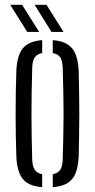

<svg xmlns="http://www.w3.org/2000/svg" viewBox="-20 -773 395 799"><path d="M48 -123Q46.5 -163.5 45.8 -208.2Q45 -253 45 -299.2Q45 -345.5 45.8 -390.5Q46.5 -435.5 48 -477Q50.5 -541 74.5 -571.2Q98.5 -601.5 155.5 -606V-552Q134 -548 124.5 -533.8Q115 -519.5 114 -490.5Q112.5 -437.5 111.8 -391Q111 -344.5 111 -299.8Q111 -255 111.8 -208.5Q112.5 -162 114 -109Q115 -80.5 124.8 -66.2Q134.5 -52 155.5 -48V6Q98.5 1.5 74.5 -28.8Q50.5 -59 48 -123ZM199.5 6V-48Q221 -52 230.5 -66.2Q240 -80.5 241 -109Q242.5 -162.5 243.5 -209Q244.5 -255.5 244.5 -300Q244.5 -344.5 243.5 -391Q242.5 -437.5 241 -490.5Q240 -520 230.8 -534.2Q221.5 -548.5 199.5 -552V-606Q238 -603 261 -588.5Q284 -574 294.8 -546.8Q305.5 -519.5 307.5 -477Q308.5 -436.5 309.2 -391.5Q310 -346.5 310 -300.5Q310 -254.5 309.2 -209.2Q308.5 -164 307.5 -123Q305.5 -80.5 294.8 -53Q284 -25.5 261 -11.2Q238 3 199.5 6ZM93.5 -640 22.5 -753H72L143 -640ZM194.5 -640 124 -753H173.5L244.5 -640Z"/></svg>

Font: Big Shoulders Stencil Display Thin
Style: Regular
Weight: 400
Version: Version 2.001